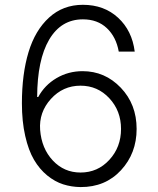

<svg xmlns="http://www.w3.org/2000/svg" viewBox="-20 -757 649 787"><path d="M310.1 9.8Q272.5 9.3 238.8 -1.5Q205.1 -12.2 173.6 -37.8Q142.1 -63.5 119.4 -102.1Q96.7 -140.6 83.3 -200Q69.8 -259.3 69.8 -333.5Q69.8 -453.6 96.9 -543.2Q124 -632.8 181.2 -685.1Q238.3 -737.3 319.8 -737.3Q406.7 -737.3 464.1 -684.3Q521.5 -631.3 532.2 -545.4H466.8Q456.1 -605.5 418 -641.6Q379.9 -677.7 319.8 -677.7Q230.5 -677.7 181.6 -594.7Q132.8 -511.7 132.3 -359.4H136.7Q163.1 -408.2 211.7 -436.8Q260.3 -465.3 318.4 -465.3Q410.2 -465.3 475.1 -397.5Q540 -329.6 540 -228.5Q540 -128.4 475.8 -59.1Q411.6 10.3 310.1 9.8ZM310.1 -49.8Q380.4 -49.8 428.2 -101.8Q476.1 -153.8 476.1 -228.5Q476.1 -302.7 428.2 -354.2Q380.4 -405.8 310.1 -405.8Q237.8 -405.8 188.5 -351.3Q139.2 -296.9 144.5 -224.6Q150.4 -148.4 196.5 -99.1Q242.7 -49.8 310.1 -49.8Z"/></svg>

Font: Interop Light
Style: Regular
Weight: 300
Designer: Rasmus Andersson, Google, Jang Haemin
Foundry: jhaemin
Version: Version 1.007